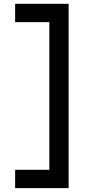

<svg xmlns="http://www.w3.org/2000/svg" viewBox="-20 -802 496 997"><path d="M336.4 174.8H58.6V79.6H236.3V-687H58.6V-782.2H336.4Z"/></svg>

Font: Proza Libre
Style: SemiBold
Weight: 600
Designer: Jasper de Waard
Foundry: Jasper de Waard
Version: Version 1.000; ttfautohint (v1.4.1.8-43bc) -l 8 -r 50 -G 200